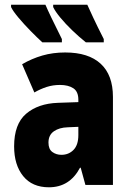

<svg xmlns="http://www.w3.org/2000/svg" viewBox="-20 -786 540 816"><path d="M188 10Q117 10 78.5 -37.5Q40 -85 40 -164Q40 -259 91 -302.5Q142 -346 226 -349L313 -352V-362Q313 -397 291.5 -411Q270 -425 235 -425Q205 -425 178.5 -416.5Q152 -408 126 -393L74 -513Q115 -537 160 -550Q205 -563 257 -563Q356 -563 408 -515Q460 -467 460 -374V0H343L323 -73H320Q276 10 188 10ZM241 -128Q272 -128 292.5 -149Q313 -170 313 -212V-247L268 -245Q232 -244 209 -228Q186 -212 186 -180Q186 -152 202.5 -140Q219 -128 241 -128ZM345 -606Q315 -630 286.5 -657.5Q258 -685 236.5 -711Q215 -737 206 -756V-766H351Q359 -748 376 -711.5Q393 -675 421 -620V-606ZM160 -606Q139 -625 110.5 -654Q82 -683 58.5 -711Q35 -739 27 -756V-766H173Q181 -747 198.5 -710.5Q216 -674 243 -620V-606Z"/></svg>

Font: Noto Sans Mono ExtraCondensed Black
Style: Regular
Weight: 900
Width: 2
Designer: Monotype Design Team
Foundry: Monotype Imaging Inc.
Version: Version 2.014